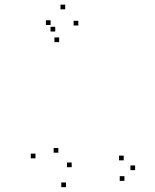

<svg xmlns="http://www.w3.org/2000/svg" viewBox="-20 -775 660 817"><path d="M509.5 -5.3V-25.3H489.5V-5.3ZM555 -51V-71H535V-51ZM506.5 -92.7V-112.7H486.5V-92.7ZM285 -63.5V-83.5H265V-63.5ZM228.3 -125.3V-145.3H208.3V-125.3ZM313.2 -666.5V-686.5H293.2V-666.5ZM257.5 -735.3V-755.3H237.5V-735.3ZM195.3 -668.8V-688.8H175.3V-668.8ZM231.7 -595.7V-615.7H211.7V-595.7ZM215 -641V-661H195V-641ZM131 -101.3V-121.3H111V-101.3ZM260.8 21.5V1.5H240.8V21.5Z"/></svg>

Font: Monaspace Radon Dots Var
Style: Regular
Weight: 400
Designer: Riley Cran and the Lettermatic Team
Version: Version 1.100 (Monaspace Radon Dots)